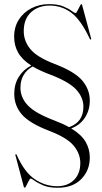

<svg xmlns="http://www.w3.org/2000/svg" viewBox="-20 -730 496 930"><path d="M415 33Q415 95 373.8 137.2Q332.5 179.5 259.5 179.5Q217 179.5 190.2 168.2Q163.5 157 148.5 146Q133.5 135 128 135Q125 135 119.2 146Q113.5 157 108.2 168Q103 179 100 179Q96.5 179 95.5 175.5L54.5 21.5Q53.5 18 56 17Q59.5 16.5 60.5 19.5Q98 104 148.5 138Q199 172 257 172Q307.5 172 338.2 141.8Q369 111.5 369 59.5Q369 14.5 337 -24.2Q305 -63 219 -96Q123.5 -132.5 86.2 -175.2Q49 -218 49 -276Q49 -322.5 71.2 -358Q93.5 -393.5 131.5 -412.5Q86.5 -441.5 67.5 -475.8Q48.5 -510 48.5 -552Q48.5 -599.5 71.2 -635Q94 -670.5 132.5 -690.2Q171 -710 218 -710Q259.5 -710 285.8 -699.2Q312 -688.5 326.2 -677.8Q340.5 -667 346.5 -667Q349.5 -667 355.2 -677.8Q361 -688.5 366.2 -699.2Q371.5 -710 373.5 -710Q377 -710 377.5 -706.5L421.5 -543Q423 -540 420 -539Q417.5 -537.5 415.5 -540.5Q373.5 -631.5 326.8 -667.2Q280 -703 220.5 -703Q166 -703 130.5 -670.8Q95 -638.5 95 -579Q95 -532 126.5 -492.8Q158 -453.5 244 -420.5Q342.5 -383 378.8 -339.5Q415 -296 415 -243Q415 -197 391.8 -160.8Q368.5 -124.5 325 -108Q375 -77.5 395 -42.5Q415 -7.5 415 33ZM244.5 -146Q284.5 -131 314.5 -114Q384 -138.5 384 -213Q384 -258 349 -296.2Q314 -334.5 218.5 -370.5Q171 -388.5 138.5 -408Q111.5 -394 95.2 -367.8Q79 -341.5 79 -305Q79 -257.5 114.8 -219.5Q150.5 -181.5 244.5 -146Z"/></svg>

Font: Fraunces 144pt Light
Style: Regular
Weight: 300
Version: Version 1.000;[b76b70a41]